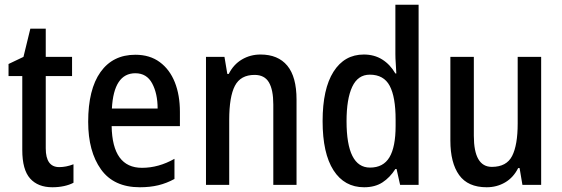

<svg xmlns="http://www.w3.org/2000/svg" viewBox="-20 -780 2371 810"><path d="M230 -75Q259 -75 290 -87V-9Q273 0 250 5Q227 10 201 10Q140 10 107 -27Q74 -64 74 -147V-459H16V-510L79 -540L108 -659H173V-540H284V-459H173V-154Q173 -75 230 -75Z M551 -549Q612 -549 654 -518Q696 -487 717.5 -433Q739 -379 739 -308V-248H451Q454 -72 579 -72Q649 -72 716 -110V-25Q683 -7 648 1.5Q613 10 570 10Q460 10 406 -65.5Q352 -141 352 -266Q352 -403 404 -476Q456 -549 551 -549ZM551 -471Q460 -471 452 -322H645Q645 -385 622 -428Q599 -471 551 -471Z M1079 -550Q1153 -550 1192 -503Q1231 -456 1231 -360V0H1133V-339Q1133 -401 1114.5 -432.5Q1096 -464 1054 -464Q995 -464 971 -418Q947 -372 947 -274V0H849V-540H927L939 -468H945Q965 -508 1000.5 -529Q1036 -550 1079 -550Z M1516 10Q1433 10 1387 -61.5Q1341 -133 1341 -269Q1341 -405 1387 -477.5Q1433 -550 1515 -550Q1559 -550 1592.5 -529Q1626 -508 1648 -470H1652Q1651 -492 1649.5 -513.5Q1648 -535 1648 -552V-760H1746V0H1668L1653 -67H1648Q1625 -31 1593.5 -10.5Q1562 10 1516 10ZM1541 -73Q1597 -73 1623 -116.5Q1649 -160 1649 -249V-275Q1649 -371 1624 -418Q1599 -465 1540 -465Q1490 -465 1466 -414Q1442 -363 1442 -269Q1442 -73 1541 -73Z M2263 -540V0H2184L2172 -71H2166Q2146 -31 2111 -10.5Q2076 10 2033 10Q1954 10 1917 -41.5Q1880 -93 1880 -187V-540H1979V-207Q1979 -76 2055 -76Q2117 -76 2140.5 -122Q2164 -168 2164 -259V-540Z"/></svg>

Font: Noto Sans Myanmar Condensed Medium
Style: Regular
Weight: 500
Width: 3
Designer: Monotype Design Team
Foundry: Monotype Imaging Inc.
Version: Version 2.107; ttfautohint (v1.8.4.7-5d5b)